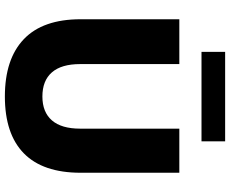

<svg xmlns="http://www.w3.org/2000/svg" viewBox="-98 -835 944 788"><g transform="rotate(90 374.0 -441.0)"><path d="M376 11Q222 11 140.5 -67Q59 -145 59 -300V-705H243V-298Q243 -221 277 -182Q311 -143 376 -143Q440 -143 474 -182Q508 -221 508 -298V-705H689V-300Q689 -145 609.5 -67Q530 11 376 11ZM193 -796V-893H560V-796Z"/></g></svg>

Font: Nunito Sans 12pt Black
Style: Regular
Weight: 900
Designer: Vernon Adams
Foundry: Vernon Adams
Version: Version 3.101;gftools[0.9.27]